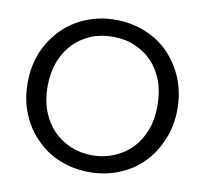

<svg xmlns="http://www.w3.org/2000/svg" viewBox="-79 -791 944 884"><g transform="rotate(10 393.0 -349.0)"><path d="M743.2 -349.1Q743.2 -271 715.8 -206.1Q688 -138.7 642.1 -92.8Q596.7 -45.4 530.8 -19Q465.8 6.8 393.1 6.8Q319.3 6.8 255.9 -19Q190.4 -44.9 145 -92.8Q98.1 -137.7 69.8 -206.1Q43 -270 43 -349.1Q43 -427.7 69.8 -493.2Q97.2 -558.1 145 -606Q193.4 -654.3 255.9 -679.2Q319.3 -705.1 393.1 -705.1Q465.8 -705.1 530.8 -679.2Q594.2 -653.8 642.1 -606Q689 -556.6 715.8 -493.2Q743.2 -426.8 743.2 -349.1ZM136.2 -349.1Q136.2 -284.7 155.8 -233.9Q175.3 -183.1 210 -147Q243.2 -112.3 291 -91.8Q337.9 -71.8 393.1 -71.8Q448.2 -71.8 495.1 -91.8Q544.4 -112.8 577.1 -147Q610.8 -182.1 630.9 -233.9Q649.9 -283.2 649.9 -349.1Q649.9 -414.1 630.9 -464.8Q610.8 -516.6 577.1 -551.8Q544.4 -585.9 495.1 -606.9Q450.7 -626 393.1 -626Q335.4 -626 291 -606.9Q243.2 -586.4 210 -551.8Q175.3 -515.6 155.8 -464.8Q136.2 -412.6 136.2 -349.1Z"/></g></svg>

Font: PoppinsZ
Style: Regular
Weight: 400
Designer: Ninad Kale (Devanagari), Jonny Pinhorn (Latin)
Foundry: Indian Type Foundry
Version: Version 3.002;FEAKit 1.0